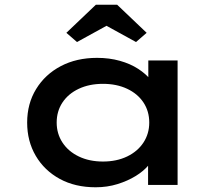

<svg xmlns="http://www.w3.org/2000/svg" viewBox="-20 -783 935 813"><path d="M385 10Q298 10 233 -25.5Q168 -61 131.5 -123Q95 -185 95 -264Q95 -344 133 -406Q171 -468 237.5 -503Q304 -538 391 -538Q443 -538 487.5 -525.5Q532 -513 565 -491.5Q598 -470 618 -445Q638 -420 640 -395H608V-527H732V0H607V-140L633 -135Q631 -110 610 -84.5Q589 -59 555 -38Q521 -17 477.5 -3.5Q434 10 385 10ZM416 -99Q474 -99 518.5 -120.5Q563 -142 587.5 -179.5Q612 -217 612 -264Q612 -312 587.5 -349Q563 -386 518.5 -407Q474 -428 416 -428Q358 -428 313.5 -407Q269 -386 244.5 -349Q220 -312 220 -264Q220 -217 244.5 -179.5Q269 -142 313.5 -120.5Q358 -99 416 -99ZM306 -605 261 -644 386 -763H476L601 -644L556 -605L416 -682H446Z"/></svg>

Font: Lexend Peta Medium
Style: Regular
Weight: 500
Designer: Bonnie Shaver-Troup, Thomas Jockin
Foundry: Lexend
Version: Version 1.007